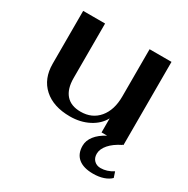

<svg xmlns="http://www.w3.org/2000/svg" viewBox="-158 -632 961 979"><g transform="rotate(30 323.0 -143.0)"><path d="M618 170Q602 186 575.5 195Q549 204 515 204Q458 204 428 179Q398 154 398 107Q398 76 419.5 48.5Q441 21 481 0H448V-83Q425 -40 376.5 -15Q328 10 267 10Q169 10 113 -40.5Q57 -91 57 -179V-490H186V-169Q186 -105 215.5 -71.5Q245 -38 302 -38Q369 -38 408.5 -85Q448 -132 448 -212V-490H577V0H572V2Q529 23 505 50.5Q481 78 481 106Q481 131 496 145.5Q511 160 534 160Q571 160 607 137Z"/></g></svg>

Font: Fahkwang SemiBold
Style: Regular
Weight: 600
Designer: Suppakit Chalermlarp | Katatrad Co.,Ltd.
Foundry: Cadson Demak Co.,Ltd.
Version: Version 1.000; ttfautohint (v1.6)